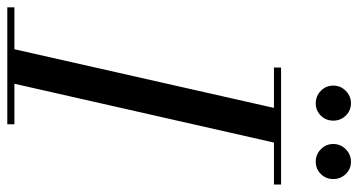

<svg xmlns="http://www.w3.org/2000/svg" viewBox="-288 -734 982 526"><g transform="rotate(90 203.0 -471.0)"><path d="M70.5 0 240 -750H335L165 0ZM-40 0V-19.5H280.5V0ZM125 -730.5V-750H445.5V-730.5ZM383 -845Q363 -845 348.8 -859Q334.5 -873 334.5 -893Q334.5 -913 348.8 -927.2Q363 -941.5 383 -941.5Q403 -941.5 416.8 -927.2Q430.5 -913 430.5 -893Q430.5 -873 416.8 -859Q403 -845 383 -845ZM223 -845Q203 -845 188.8 -859Q174.5 -873 174.5 -893Q174.5 -913 188.8 -927.2Q203 -941.5 223 -941.5Q243 -941.5 256.8 -927.2Q270.5 -913 270.5 -893Q270.5 -873 256.8 -859Q243 -845 223 -845Z"/></g></svg>

Font: Bodoni Moda SC 11pt
Style: Italic
Weight: 400
Italic angle: -13°
Version: Version 2.005